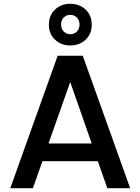

<svg xmlns="http://www.w3.org/2000/svg" viewBox="-20 -989 737 1009"><path d="M494 -142H203L153 0H34L283 -696H415L664 0H544ZM462 -235 349 -558 235 -235ZM349 -750Q302 -750 269.5 -780Q237 -810 237 -859Q237 -909 269.5 -939Q302 -969 349 -969Q397 -969 429.5 -939Q462 -909 462 -859Q462 -810 429.5 -780Q397 -750 349 -750ZM349 -911Q329 -911 315 -897Q301 -883 301 -860Q301 -838 315 -823.5Q329 -809 349 -809Q370 -809 384 -823.5Q398 -838 398 -860Q398 -883 384 -897Q370 -911 349 -911Z"/></svg>

Font: Poppins-tnum Medium
Style: Regular
Weight: 500
Designer: Ninad Kale (Devanagari), Jonny Pinhorn (Latin)
Foundry: Indian Type Foundry
Version: Version 4.004